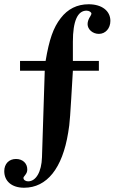

<svg xmlns="http://www.w3.org/2000/svg" viewBox="-20 -726 540 901"><path d="M74 -440V-394H190L177 12C175 80 149 125 112 125C100 125 90 118 90 109C90 106 92 103 97 97C105 87 108 80 108 69C108 40 86 20 55 20C22 20 0 43 0 77C0 125 36 155 93 155C200 155 273 64 300 -104C308 -150 309 -173 322 -394H444V-440H322V-530C322 -627 344 -676 386 -676C398 -676 409 -669 409 -662C409 -659 407 -655 404 -650C396 -638 391 -625 391 -613C391 -588 415 -567 444 -567C475 -567 498 -593 498 -628C498 -675 458 -706 396 -706C342 -706 298 -684 265 -641C230 -596 211 -541 194 -440Z"/></svg>

Font: XITS
Style: Bold
Weight: 700
Designer: MicroPress Inc., with final additions and corrections provided by Coen Hoffman, Elsevier (retired)
Version: Version 1.107